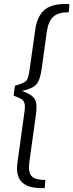

<svg xmlns="http://www.w3.org/2000/svg" viewBox="-20 -789 372 974"><path d="M332 -768 329 -727Q276 -727 251 -704.5Q226 -682 218 -632L192 -444Q184 -383 164.5 -361Q145 -339 92 -328Q141 -310 155.5 -287.5Q170 -265 163 -213L129 32Q122 82 139 103Q156 124 210 124L207 165Q126 169 92 136Q58 103 69 33L105 -228Q111 -271 91 -285Q82 -291 49 -304L56 -354Q99 -366 111.5 -377.5Q124 -389 130 -435L159 -639Q169 -710 209 -741.5Q249 -773 332 -768Z"/></svg>

Font: Exo 2.0 Light
Style: Italic
Weight: 300
Italic angle: -8°
Designer: Natanael Gama
Version: Version 1.001;PS 001.001;hotconv 1.0.70;makeotf.lib2.5.58329